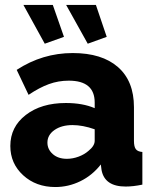

<svg xmlns="http://www.w3.org/2000/svg" viewBox="-20 -751 626 781"><path d="M75.2 -731H194.8L240.2 -601.1L162.1 -573.2ZM249 -731H370.1L414.1 -601.1L336.9 -573.2ZM22 -157.2Q22 -234.9 85 -283.4Q147.9 -332 248 -332Q316.4 -332 365.2 -311V-334Q365.2 -422.9 259.8 -422.9Q217.3 -422.9 179 -408.9Q140.6 -395 96.2 -365.2L47.9 -466.8Q152.8 -535.2 275.9 -535.2Q394.5 -535.2 459.7 -478.3Q524.9 -421.4 524.9 -314.9V-178.2Q524.9 -154.3 532.5 -144.3Q540 -134.3 559.1 -132.8V0Q522 7.8 491.2 7.8Q405.8 7.8 393.1 -59.1L390.1 -82Q355.5 -37.6 306.9 -13.9Q258.3 9.8 205.1 9.8Q126.5 9.8 74.2 -38.1Q22 -85.9 22 -157.2ZM339.8 -137.2Q365.2 -157.7 365.2 -178.2V-225.1Q316.4 -242.2 274.9 -242.2Q230.5 -242.2 201.7 -222.2Q172.9 -202.1 172.9 -170.9Q172.9 -143.6 194.6 -124.3Q216.3 -105 252 -105Q275.9 -105 299.6 -113.8Q323.2 -122.6 339.8 -137.2Z"/></svg>

Font: Raleway-v4020 ExtraBold
Style: Regular
Weight: 800
Designer: Matt McInerney, Pablo Impallari, Rodrigo Fuenzalida
Foundry: Matt McInerney, Pablo Impallari, Rodrigo Fuenzalida
Version: Version 4.020;PS 004.020;hotconv 1.0.88;makeotf.lib2.5.64775